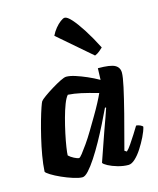

<svg xmlns="http://www.w3.org/2000/svg" viewBox="-117 -865 780 947"><g transform="rotate(-15 273.5 -391.5)"><path d="M186 0Q169 0 140.5 -9Q112 -18 83 -31Q54 -44 34 -56.5Q14 -69 12 -75Q14 -112 21.5 -155.5Q29 -199 39.5 -243Q50 -287 60.5 -324Q71 -361 79.5 -385.5Q88 -410 91 -414Q96 -421 115.5 -435Q135 -449 159.5 -464Q184 -479 205 -489.5Q226 -500 236 -500Q255 -500 281.5 -491.5Q308 -483 338 -470Q368 -457 396 -441L398 -500Q462 -500 484.5 -487.5Q507 -475 507 -448Q507 -427 496 -376.5Q485 -326 465.5 -249.5Q446 -173 419 -73L430 -66Q441 -76 454.5 -96Q468 -116 482.5 -138.5Q497 -161 507 -178Q516 -178 527 -173Q538 -168 540 -163Q535 -142 521.5 -114.5Q508 -87 491 -60.5Q474 -34 455.5 -17Q437 0 421 0Q395 0 367 -8Q339 -16 319.5 -26.5Q300 -37 297 -44L347 -188Q354 -207 359.5 -223Q365 -239 372 -257.5Q379 -276 387 -301L382 -304Q366 -270 345.5 -229Q325 -188 302.5 -147.5Q280 -107 258 -73.5Q236 -40 217.5 -20Q199 0 186 0ZM194 -96Q199 -96 211.5 -112Q224 -128 242 -153.5Q260 -179 279 -211Q298 -243 317 -275Q336 -307 350.5 -334.5Q365 -362 373 -380Q321 -395 286.5 -402.5Q252 -410 221 -412Q210 -400 199 -371.5Q188 -343 178 -306Q168 -269 160 -231.5Q152 -194 147.5 -164.5Q143 -135 143 -123Q153 -113 169.5 -104.5Q186 -96 194 -96ZM401 -564 232 -710Q241 -729 254.5 -745.5Q268 -762 282 -772.5Q296 -783 304 -783Q317 -783 338.5 -759Q360 -735 387 -693Q414 -651 443 -594Q437 -588 425.5 -578.5Q414 -569 401 -564Z"/></g></svg>

Font: Texturina Medium 12pt ExtraBold
Style: Italic
Weight: 800
Italic angle: -11°
Version: Version 1.002